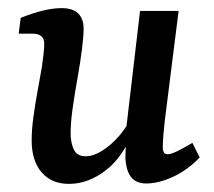

<svg xmlns="http://www.w3.org/2000/svg" viewBox="-20 -445 527 473"><path d="M150 8Q107 8 82.5 -20.5Q58 -49 58 -99Q58 -126 62.5 -158.5Q67 -191 73 -223Q79 -255 83 -279Q85 -293 87 -309.5Q89 -326 89 -337Q89 -350 81.5 -356Q74 -362 62 -362H26L31 -401Q61 -413 86 -419Q111 -425 132 -425Q186 -425 186 -373Q186 -365 185 -353Q184 -341 182 -324Q178 -292 171 -253Q164 -214 159 -178.5Q154 -143 154 -117Q154 -93 162 -76.5Q170 -60 191 -60Q210 -60 231.5 -73.5Q253 -87 272.5 -109Q292 -131 305 -159L312 -132Q286 -61 242 -26.5Q198 8 150 8ZM340 7Q316 7 303.5 -8Q291 -23 289 -55Q289 -68 290 -89Q291 -110 291 -129L325 -418H420L386 -148Q384 -130 382.5 -112Q381 -94 381 -82Q381 -65 393 -65Q401 -65 415.5 -72Q430 -79 454 -93L472 -57Q442 -26 406.5 -9.5Q371 7 340 7Z"/></svg>

Font: Yrsa Medium
Style: Italic
Weight: 500
Italic angle: -7.10001°
Designer: Anna Giedrys (Yrsa+Rasa design), David Brezina (Yrsa art-direction, Rasa art-direction, design)
Foundry: Rosetta Type Foundry
Version: Version 2.004